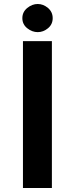

<svg xmlns="http://www.w3.org/2000/svg" viewBox="-20 -942 375 962"><path d="M95 -736H240V0H95ZM92 -851Q92 -882 116.5 -902Q141 -922 169 -922Q197 -922 220.5 -902Q244 -882 244 -851Q244 -820 220.5 -800.5Q197 -781 169 -781Q141 -781 116.5 -800.5Q92 -820 92 -851Z"/></svg>

Font: Reem Kufi Ink
Style: Bold
Weight: 700
Designer: Khaled Hosny
Version: Version 1.002